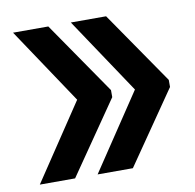

<svg xmlns="http://www.w3.org/2000/svg" viewBox="-67 -629 708 697"><g transform="rotate(-10 286.5 -280.0)"><path d="M552 -293V-267L368 0H238L425 -280L238 -560H368ZM339 -293V-267L155 0H25L212 -280L25 -560H155Z"/></g></svg>

Font: Tektur SemiCondensed Medium
Style: Regular
Weight: 500
Width: 4
Designer: Adam Jagosz
Foundry: Adam Jagosz
Version: Version 1.005;gftools[0.9.30]